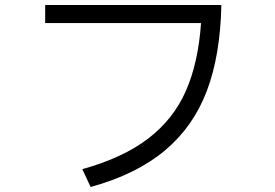

<svg xmlns="http://www.w3.org/2000/svg" viewBox="-20 -735 1096 765"><path d="M160 -715H862Q858 -515 804 -372.5Q750 -230 636.5 -135Q523 -40 341 10L308 -61Q470 -106 570.5 -183Q671 -260 720.5 -372.5Q770 -485 781 -643H160Z"/></svg>

Font: PlemolJP
Style: Regular
Weight: 400
Monospace: yes
Version: v2.0.4; ttfautohint (v1.8.4.7-5d5b-dirty) -l 6 -r 45 -G 200 